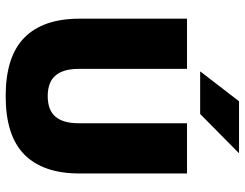

<svg xmlns="http://www.w3.org/2000/svg" viewBox="-115 -752 884 694"><g transform="rotate(90 327.0 -405.0)"><path d="M327.5 16.5Q184.5 16.5 116 -51.2Q47.5 -119 47.5 -250V-639H229V-247.5Q229 -191.5 253 -163.5Q277 -135.5 327.5 -135.5Q378 -135.5 401.8 -163.5Q425.5 -191.5 425.5 -247.5V-639H607V-250Q607 -119 538.8 -51.2Q470.5 16.5 327.5 16.5ZM346 -827H532.5V-825.5L392 -686.5H239V-688Z"/></g></svg>

Font: Anek Latin Medium ExtraBold
Style: Regular
Weight: 800
Version: Version 1.003